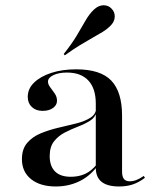

<svg xmlns="http://www.w3.org/2000/svg" viewBox="-20 -687 583 719"><path d="M338.7 -207.3V-299.2Q338.7 -355.6 310.9 -385.5Q283.1 -415.3 230.6 -415.3Q200 -415.3 179.8 -405.6Q159.7 -396 159.7 -381.5Q159.7 -371 168.1 -360.1Q176.6 -349.2 185.1 -336.7Q193.5 -324.2 193.5 -309.7Q193.5 -293.5 178.6 -282.7Q163.7 -271.8 139.5 -271.8Q114.5 -271.8 99.2 -286.3Q83.9 -300.8 83.9 -324.2Q83.9 -354.8 107.7 -377.8Q131.5 -400.8 172.2 -414.1Q212.9 -427.4 265.3 -427.4Q356.5 -427.4 396.8 -385.1Q437.1 -342.7 437.1 -254V-207.3ZM188.7 11.3Q130.6 11.3 96.4 -16.1Q62.1 -43.5 62.1 -91.1Q62.1 -129 81.9 -152Q101.6 -175 133.1 -187.9Q164.5 -200.8 199.6 -208.9Q234.7 -216.9 266.5 -225Q298.4 -233.1 319 -246.4Q339.5 -259.7 340.3 -282.3L341.1 -266.9Q336.3 -246.8 316.9 -234.7Q297.6 -222.6 272.2 -212.9Q246.8 -203.2 222.6 -190.7Q198.4 -178.2 182.3 -157.7Q166.1 -137.1 166.1 -102.4Q166.1 -65.3 185.9 -45.2Q205.6 -25 245.2 -25Q275 -25 298.8 -35.9Q322.6 -46.8 341.9 -71V-61.3Q313.7 -25 274.6 -6.9Q235.5 11.3 188.7 11.3ZM437.1 -44.4Q437.1 -25.8 444 -16.9Q450.8 -8.1 466.1 -8.1Q478.2 -8.1 490.7 -12.9Q503.2 -17.7 518.5 -28.2L522.6 -21Q500 -4 477.4 3.6Q454.8 11.3 425.8 11.3Q382.3 11.3 360.5 -6Q338.7 -23.4 338.7 -58.9V-207.3H437.1ZM222.6 -479.8 218.5 -484.7Q250 -524.2 268.5 -555.6Q287.1 -587.1 300.8 -610.9Q314.5 -634.7 331.5 -650.8Q348.4 -666.9 366.9 -667.3Q385.5 -667.7 397.6 -654.8Q410.5 -641.9 409.7 -623.4Q408.9 -604.8 391.9 -588.7Q380.6 -577.4 364.1 -567.3Q347.6 -557.3 326.6 -545.6Q305.6 -533.9 279.8 -518.1Q254 -502.4 222.6 -479.8Z"/></svg>

Font: Playfair 144pt SemiExpanded SemiBold
Style: Regular
Weight: 600
Width: 6
Designer: Claus Eggers Sørensen
Foundry: Claus Eggers Sørensen
Version: Version 2.203